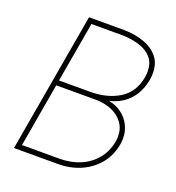

<svg xmlns="http://www.w3.org/2000/svg" viewBox="-130 -815 844 919"><g transform="rotate(20 292.5 -355.5)"><path d="M268.1 0H43.5L167 -710.9H346.2Q406.2 -710.4 454.3 -691.4Q502.4 -672.4 527.8 -634.3Q545.9 -606 545.9 -563.5Q545.9 -526.4 532.2 -488.8Q518.6 -451.2 493.7 -424.3Q455.6 -381.8 393.6 -367.7Q430.2 -360.8 458.7 -340.1Q487.3 -319.3 502.9 -288.3Q518.6 -257.3 518.6 -221.2Q518.6 -207.5 516.6 -195.8Q507.3 -134.8 471.7 -90.6Q436 -46.4 383.1 -23.2Q330.1 0 268.1 0ZM189 -684.6 135.3 -377.4H293.5Q380.4 -377.4 441.2 -414.8Q502 -452.1 516.6 -530.8Q519.5 -547.9 519.5 -563Q519.5 -603.5 498.3 -629.9Q477.1 -656.2 439 -669.4Q396.5 -683.6 347.7 -684.6ZM492.7 -222.7Q492.7 -262.2 471.4 -291Q450.2 -319.8 414.8 -335Q379.4 -350.1 336.9 -351.1H130.9L74.7 -26.4H267.1Q322.3 -26.4 369.4 -45.9Q416.5 -65.4 448.5 -103.5Q480.5 -141.6 490.2 -194.8Q492.7 -207 492.7 -222.7Z"/></g></svg>

Font: Mardoto Thin
Style: Italic
Weight: 250
Italic angle: -12°
Designer: Christian Robertson, Vahan Hovhannisyan
Foundry: Google
Version: Version 1.000